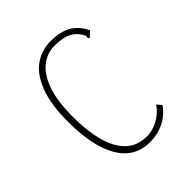

<svg xmlns="http://www.w3.org/2000/svg" viewBox="-143 -542 636 636"><g transform="rotate(-45 175.0 -224.0)"><path d="M195 11Q122 11 85.5 -52Q49 -115 49 -228Q49 -310 68.5 -361Q88 -412 121.5 -435.5Q155 -459 197 -459Q241 -459 269 -443.5Q297 -428 315 -392L302 -380L296 -374L291 -380Q294 -385 291 -391.5Q288 -398 278 -411Q265 -425 245.5 -432Q226 -439 195 -439Q162 -439 134 -418Q106 -397 89 -351Q72 -305 72 -230Q72 -124 103.5 -67.5Q135 -11 197 -10Q224 -9 251.5 -23.5Q279 -38 296 -63L310 -47Q288 -17 258 -3Q228 11 195 11Z"/></g></svg>

Font: Inconsolata ExtraCondensed ExtraLight
Style: Regular
Weight: 200
Width: 2
Monospace: yes
Designer: Raph Levien, Cyreal, Brenton Simpson
Foundry: Raph Levien, Cyreal, Google
Version: Version 3.001; ttfautohint (v1.8.2.53-6de2)